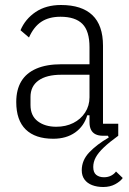

<svg xmlns="http://www.w3.org/2000/svg" viewBox="-20 -543 517 768"><path d="M453 -48V0Q417 26 395 47Q373 68 363 86.5Q353 105 353 125Q353 147 365 156.5Q377 166 396 166Q412 166 424.5 159.5Q437 153 444 143L471 169Q461 183 440.5 194Q420 205 393 205Q368 205 348.5 197.5Q329 190 318 175Q307 160 307 138Q307 98 337 66.5Q367 35 415 7L403 -20L434 0H392Q374 0 362 -6Q350 -12 344 -24Q338 -36 338 -54V-92L348 -82H329Q316 -38 280.5 -13Q245 12 193 12Q121 12 83 -25Q45 -62 45 -135Q45 -184 65 -217.5Q85 -251 125.5 -268.5Q166 -286 226 -286H338V-354Q338 -419 309.5 -447.5Q281 -476 222 -476Q176 -476 145.5 -456Q115 -436 96 -393L62 -422Q81 -467 122.5 -495Q164 -523 224 -523Q307 -523 349.5 -482.5Q392 -442 392 -360V-48ZM338 -244H225Q166 -244 134 -221Q102 -198 102 -155V-123Q102 -80 131 -58Q160 -36 205 -36Q243 -36 273 -51Q303 -66 320.5 -93Q338 -120 338 -154Z"/></svg>

Font: IBM Plex Sans Condensed Light
Style: Regular
Weight: 300
Width: 3
Designer: Mike Abbink, Paul van der Laan, Pieter van Rosmalen
Foundry: Bold Monday
Version: Version 3.201